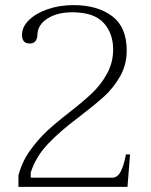

<svg xmlns="http://www.w3.org/2000/svg" viewBox="-20 -730 589 750"><path d="M52 -45Q66 -98 97 -141.5Q128 -185 163.5 -218Q199 -251 252 -292Q306 -334 340.5 -367Q375 -400 398.5 -443Q422 -486 422 -537Q422 -600 384.5 -641Q347 -682 262 -682Q203 -682 164.5 -657Q126 -632 126 -592Q126 -580 119 -570Q112 -560 96 -560Q66 -560 66 -594Q66 -625 93 -651.5Q120 -678 166 -694Q212 -710 267 -710Q361 -710 418 -667Q475 -624 475 -533Q475 -477 449 -431.5Q423 -386 386.5 -353Q350 -320 286 -271Q215 -218 167.5 -168Q120 -118 100 -56V-36H419Q439 -36 451.5 -60Q464 -84 472 -127H488L478 0H52Z"/></svg>

Font: Taviraj ExtraLight
Style: Regular
Weight: 275
Designer: Katatrad Team
Foundry: CadsonDemak
Version: Version 1.001